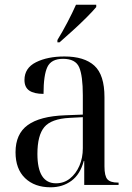

<svg xmlns="http://www.w3.org/2000/svg" viewBox="-20 -786 563 816"><path d="M195 10Q127 10 86.5 -29Q46 -68 46 -139Q46 -217 98 -254.5Q150 -292 256 -296L332 -299V-381Q332 -464 316.5 -500Q301 -536 248 -536Q198 -536 181.5 -501.5Q165 -467 165 -387Q125 -387 104.5 -401Q84 -415 84 -446Q84 -497 133 -521.5Q182 -546 254 -546Q338 -546 381 -507Q424 -468 424 -373V-79Q424 -38 436.5 -24Q449 -10 481 -10H484V0H338V-102H336Q321 -45 283.5 -17.5Q246 10 195 10ZM218 -7Q252 -7 277.5 -27.5Q303 -48 317.5 -81.5Q332 -115 332 -156V-288L275 -285Q198 -281 168.5 -246Q139 -211 139 -132Q139 -7 218 -7ZM224 -616Q245 -650 266.5 -691Q288 -732 303 -766H389V-756Q375 -739 347.5 -711.5Q320 -684 288.5 -655.5Q257 -627 233 -606H224Z"/></svg>

Font: Noto Serif Display SemiCondensed
Style: Regular
Weight: 400
Width: 4
Designer: Monotype Design Team
Foundry: Monotype Imaging Inc.
Version: Version 2.009